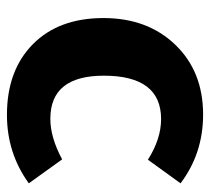

<svg xmlns="http://www.w3.org/2000/svg" viewBox="-46 -542 605 553"><g transform="rotate(90 256.5 -265.5)"><path d="M310 -548Q422 -548 508 -483L440 -389Q380 -427 323 -427Q198 -427 198 -262Q198 -108 322 -108Q376 -108 439 -142L508 -46Q421 17 311 17Q183 17 107.5 -57.5Q32 -132 32 -261Q32 -388 109 -468Q186 -548 310 -548Z"/></g></svg>

Font: Fira Sans
Style: Bold
Weight: 700
Designer: bBox Type GmbH & Carrois Corporate GbR & Edenspiekermann AG
Foundry: bBox Type GmbH & Carrois Corporate GbR & Edenspiekermann AG
Version: Version 4.301;PS 004.301;hotconv 1.0.88;makeotf.lib2.5.64775